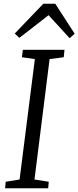

<svg xmlns="http://www.w3.org/2000/svg" viewBox="-20 -1010 420 1030"><path d="M7.5 0 10.5 -35 85 -47 167 -693 97.5 -703 102.5 -743H326L322 -703L246 -693L165 -47L241.5 -35L238.5 0ZM59 -830 212.5 -990H276.5L380.5 -829L353.5 -805Q325.5 -836 297 -867Q268.5 -898 240.5 -928.5Q201.5 -898 162.5 -867.8Q123.5 -837.5 84 -807Z"/></svg>

Font: Merriweather Light 18pt Light
Style: Italic
Weight: 300
Italic angle: -7.8°
Version: Version 2.101